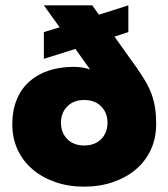

<svg xmlns="http://www.w3.org/2000/svg" viewBox="-20 -688 630 718"><path d="M295 10Q236 10 187 -7Q138 -24 102 -54.5Q66 -85 46 -128Q26 -171 26 -224Q26 -274 42 -314Q58 -354 88 -381.5Q118 -409 160.5 -423.5Q203 -438 256 -438Q272 -438 288 -435.5Q304 -433 317 -428L262 -505L144 -468V-568L203 -586L144 -668H325L350 -633L460 -668V-568L408 -551L491 -435Q510 -408 524 -384Q538 -360 547 -335.5Q556 -311 560 -284Q564 -257 564 -224Q564 -171 544 -128Q524 -85 488 -54.5Q452 -24 402.5 -7Q353 10 295 10ZM295 -144Q335 -144 358.5 -168Q382 -192 382 -229Q382 -266 358.5 -290Q335 -314 295 -314Q255 -314 231.5 -290Q208 -266 208 -229Q208 -192 231.5 -168Q255 -144 295 -144Z"/></svg>

Font: Celebes Black
Style: Regular
Weight: 900
Designer: Anugrah Pasau
Foundry: Lafontype
Version: Version 1.000; ttfautohint (v1.8.4)